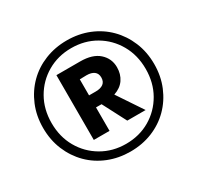

<svg xmlns="http://www.w3.org/2000/svg" viewBox="-154 -889 1107 1078"><g transform="rotate(-30 400.0 -350.0)"><path d="M40 -350Q40 -428 67.5 -494Q95 -560 143.5 -608.5Q192 -657 258 -683.5Q324 -710 400 -710Q477 -710 542.5 -683.5Q608 -657 656.5 -608.5Q705 -560 732.5 -494Q760 -428 760 -350Q760 -272 732.5 -206Q705 -140 656.5 -91.5Q608 -43 542.5 -16.5Q477 10 400 10Q324 10 258 -16.5Q192 -43 143.5 -91.5Q95 -140 67.5 -206Q40 -272 40 -350ZM95 -350Q95 -261 135 -191Q175 -121 244.5 -80.5Q314 -40 400 -40Q487 -40 556 -80.5Q625 -121 665 -191Q705 -261 705 -350Q705 -439 665 -509Q625 -579 556 -619.5Q487 -660 400 -660Q314 -660 244.5 -619.5Q175 -579 135 -509Q95 -439 95 -350ZM253 -570H407Q487 -570 528.5 -532.5Q570 -495 570 -439Q570 -394 547.5 -361Q525 -328 480 -313L589 -150H470L391 -302H355V-150H253ZM399 -485 355 -484V-380H399Q430 -380 447.5 -393Q465 -406 465 -433Q465 -459 447.5 -472Q430 -485 399 -485Z"/></g></svg>

Font: Jost*
Style: Bold
Weight: 700
Version: Version 3.7